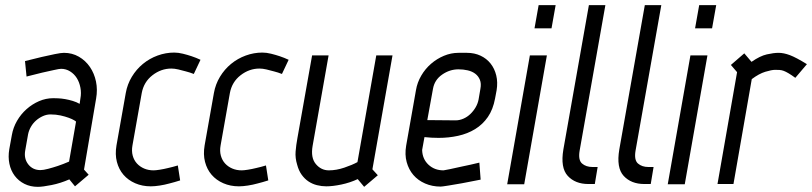

<svg xmlns="http://www.w3.org/2000/svg" viewBox="-20 -715 3151 745"><path d="M275 -243Q275 -244 267.5 -248.5Q260 -253 246.5 -258Q233 -263 215 -267Q197 -271 176 -271Q161 -271 146.5 -264.5Q132 -258 120 -247.5Q108 -237 100 -223Q92 -209 89 -194L78 -132Q72 -100 89.5 -77.5Q107 -55 137 -55Q148 -55 167 -60Q186 -65 204 -71Q225 -78 248 -88ZM306 -57 324 -37 271 8 249 -19Q215 -4 180 3Q145 10 127 10Q98 10 75 -1.5Q52 -13 37 -33Q22 -53 16.5 -79.5Q11 -106 16 -136L26 -191Q31 -220 46 -246Q61 -272 83 -291.5Q105 -311 131.5 -322.5Q158 -334 187 -334Q193 -334 205.5 -333.5Q218 -333 232.5 -330.5Q247 -328 262 -323.5Q277 -319 289 -312L292 -333Q296 -354 292 -375Q288 -396 278 -412Q268 -428 252 -438Q236 -448 217 -448Q210 -448 188 -443Q166 -438 143 -433Q116 -426 83 -418L77 -478Q112 -487 142 -494Q168 -500 192.5 -505Q217 -510 228 -510Q260 -510 286 -495Q312 -480 329 -455Q346 -430 352.5 -398.5Q359 -367 353 -333Z M494 -151Q490 -129 495 -111Q500 -93 511.5 -80.5Q523 -68 539.5 -61Q556 -54 576 -54Q584 -54 600 -56.5Q616 -59 632 -63Q650 -67 670 -73L679 -15Q657 -8 637 -3Q619 2 599.5 5Q580 8 565 8Q532 8 504.5 -4Q477 -16 459 -37Q441 -58 433.5 -87Q426 -116 432 -151L468 -354Q474 -388 491.5 -417Q509 -446 534.5 -467Q560 -488 591.5 -499.5Q623 -511 656 -511Q672 -511 690 -506.5Q708 -502 723 -497Q741 -491 758 -483L732 -428Q717 -434 701 -438Q687 -442 672 -445.5Q657 -449 645 -449Q605 -449 571.5 -423Q538 -397 530 -354Z M836 -151Q832 -129 837 -111Q842 -93 853.5 -80.5Q865 -68 881.5 -61Q898 -54 918 -54Q926 -54 942 -56.5Q958 -59 974 -63Q992 -67 1012 -73L1021 -15Q999 -8 979 -3Q961 2 941.5 5Q922 8 907 8Q874 8 846.5 -4Q819 -16 801 -37Q783 -58 775.5 -87Q768 -116 774 -151L810 -354Q816 -388 833.5 -417Q851 -446 876.5 -467Q902 -488 933.5 -499.5Q965 -511 998 -511Q1014 -511 1032 -506.5Q1050 -502 1065 -497Q1083 -491 1100 -483L1074 -428Q1059 -434 1043 -438Q1029 -442 1014 -445.5Q999 -449 987 -449Q947 -449 913.5 -423Q880 -397 872 -354Z M1133 -76Q1125 -102 1127 -127Q1129 -152 1134 -179L1191 -500H1255L1193 -149Q1185 -103 1205.5 -78.5Q1226 -54 1256 -54Q1285 -54 1316 -64.5Q1347 -75 1367 -86L1440 -500H1503L1425 -58L1446 -35L1393 10L1368 -20Q1338 -6 1304.5 1Q1271 8 1246 8Q1228 8 1210 3.5Q1192 -1 1177 -11Q1162 -21 1150.5 -37Q1139 -53 1133 -76Z M1748 -248Q1763 -248 1778 -254.5Q1793 -261 1805 -272.5Q1817 -284 1825.5 -298.5Q1834 -313 1837 -329L1844 -370Q1848 -391 1842 -405.5Q1836 -420 1824 -429Q1812 -438 1795 -442Q1778 -446 1759 -446Q1725 -446 1695.5 -425.5Q1666 -405 1660 -370L1638 -249ZM1594 -365Q1599 -395 1614.5 -421.5Q1630 -448 1652.5 -467.5Q1675 -487 1702.5 -498.5Q1730 -510 1759 -510H1792Q1821 -510 1844.5 -499Q1868 -488 1883.5 -468.5Q1899 -449 1905.5 -422.5Q1912 -396 1907 -365L1901 -333Q1893 -290 1873 -261Q1853 -232 1823.5 -214Q1794 -196 1757.5 -188Q1721 -180 1682 -180Q1654 -180 1627 -183L1618 -133Q1619 -98 1642.5 -76Q1666 -54 1701 -54Q1703 -54 1725 -58.5Q1747 -63 1773 -69Q1803 -75 1840 -84L1845 -18Q1806 -10 1773 -4Q1745 1 1720 5Q1695 9 1690 9Q1657 9 1629.5 -3Q1602 -15 1584 -36Q1566 -57 1558 -86Q1550 -115 1556 -150Z M2070 -695H2136L2120 -605H2054ZM2036 -500H2102L2014 0H1948Z M2265 -695H2329L2229 -130Q2223 -94 2238.5 -80.5Q2254 -67 2279 -67H2299L2288 -1H2263Q2212 -1 2183 -32.5Q2154 -64 2166 -135Z M2482 -695H2546L2446 -130Q2440 -94 2455.5 -80.5Q2471 -67 2496 -67H2516L2505 -1H2480Q2429 -1 2400 -32.5Q2371 -64 2383 -135Z M2693 -695H2759L2743 -605H2677ZM2659 -500H2725L2637 0H2571Z M3066 -413Q3051 -424 3040 -430.5Q3029 -437 3021 -440Q3013 -443 3005 -443.5Q2997 -444 2988 -444Q2974 -444 2949.5 -436.5Q2925 -429 2897 -408L2826 -1H2764L2840 -435Q2835 -441 2828 -449Q2821 -457 2816 -463L2868 -508L2896 -475Q2929 -498 2955.5 -504Q2982 -510 3001 -510Q3021 -510 3045 -501Q3069 -492 3111 -466Z"/></svg>

Font: Marvel
Style: Bold Italic
Weight: 700
Italic angle: -12°
Designer: Carolina Trebol
Foundry: Carolina Trebol
Version: Version 1.001